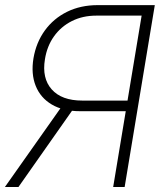

<svg xmlns="http://www.w3.org/2000/svg" viewBox="-24 -748 666 768"><path d="M428.7 0 542.5 -685.5H361.3Q306.6 -685.5 263.2 -663.6Q219.7 -641.6 191.9 -602.5Q164.1 -563.5 155.8 -511.2Q143.1 -435.1 182.9 -390.4Q222.7 -345.7 304.7 -345.7H506.8L499.5 -303.2H296.4Q228 -303.2 182.9 -330.1Q137.7 -356.9 118.7 -404.8Q99.6 -452.6 109.9 -515.1Q120.6 -578.1 155.3 -626Q189.9 -673.8 244.1 -700.7Q298.3 -727.5 367.2 -727.5H595.2L474.6 0ZM-4.4 0 228.5 -330.1H281.7L49.8 0Z"/></svg>

Font: Inter 16pt ExtraLight
Style: Italic
Weight: 250
Italic angle: -9.3988°
Version: Version 4.001;git-66647c0bb